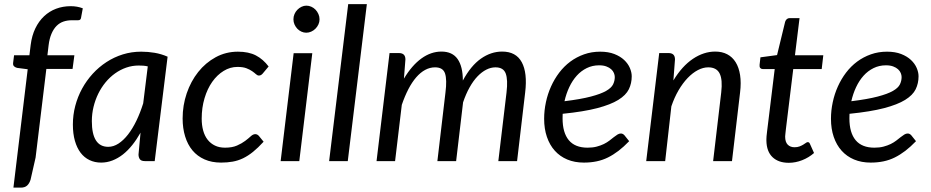

<svg xmlns="http://www.w3.org/2000/svg" viewBox="-20 -756 4369 901"><path d="M197.5 -432.5 147 -16.5 123.5 87Q118 105 107.2 114.8Q96.5 124.5 77.5 124.5H43L110 -431L60 -437.5Q51 -440 45.8 -445Q40.5 -450 41.5 -460.5L46 -496.5H118L124 -545.5Q129.5 -589 145.8 -622.8Q162 -656.5 186.8 -679.8Q211.5 -703 243.2 -715Q275 -727 312 -727Q342.5 -727 368.5 -717L360 -671Q358 -661 346.5 -661Q335 -661 317.5 -661Q296 -661 277.8 -654.8Q259.5 -648.5 245.5 -634.5Q231.5 -620.5 221.8 -598Q212 -575.5 208 -543L202.5 -496.5H329L320.5 -432.5Z M673.5 -444.5Q662.5 -447 651.8 -447.8Q641 -448.5 630.5 -448.5Q600.5 -448.5 572.5 -438.8Q544.5 -429 520 -411.5Q495.5 -394 475.5 -369.8Q455.5 -345.5 441.2 -316.5Q427 -287.5 419 -254.8Q411 -222 411 -187.5Q411 -67 488 -67Q512.5 -67 536 -82.2Q559.5 -97.5 580.8 -124.8Q602 -152 620 -189.2Q638 -226.5 652 -271ZM639.5 -133.5Q621.5 -101.5 600.8 -75.5Q580 -49.5 556.8 -31.2Q533.5 -13 507.8 -3Q482 7 454.5 7Q424.5 7 400 -4.8Q375.5 -16.5 358.2 -39.2Q341 -62 331.5 -95.2Q322 -128.5 322 -171.5Q322 -216.5 333.2 -259.2Q344.5 -302 365.2 -340Q386 -378 415 -409.8Q444 -441.5 479.8 -464.8Q515.5 -488 556.5 -500.8Q597.5 -513.5 642.5 -513.5Q675 -513.5 705.8 -508.2Q736.5 -503 766.5 -490L706 0H660Q642.5 0 636.2 -9Q630 -18 630 -31Z M1217 -91Q1191 -62.5 1167.5 -43.5Q1144 -24.5 1120.5 -13.2Q1097 -2 1071.8 2.5Q1046.5 7 1017.5 7Q973.5 7 939.8 -8Q906 -23 883.2 -50.2Q860.5 -77.5 848.8 -115.8Q837 -154 837 -200Q837 -261.5 856.2 -318Q875.5 -374.5 910 -418Q944.5 -461.5 992.2 -487.5Q1040 -513.5 1096.5 -513.5Q1147 -513.5 1181 -495.8Q1215 -478 1240.5 -444L1212.5 -410.5Q1209 -406.5 1204.8 -404Q1200.5 -401.5 1195 -401.5Q1188 -401.5 1181.2 -407.8Q1174.5 -414 1163.5 -421.8Q1152.5 -429.5 1136.2 -435.8Q1120 -442 1094.5 -442Q1060 -442 1029.5 -423.2Q999 -404.5 976 -372Q953 -339.5 939.8 -295Q926.5 -250.5 926.5 -199.5Q926.5 -168.5 933.5 -143.2Q940.5 -118 954.5 -100.2Q968.5 -82.5 988.8 -72.8Q1009 -63 1036 -63Q1069.5 -63 1092.2 -73Q1115 -83 1130.5 -94.8Q1146 -106.5 1156.8 -116.5Q1167.5 -126.5 1178 -126.5Q1187.5 -126.5 1195 -118L1217 -91Z M1445.5 -506.5 1384.5 0H1297L1358 -506.5ZM1479.5 -665.5Q1479.5 -652.5 1474.2 -641.2Q1469 -630 1460.2 -621.2Q1451.5 -612.5 1440.2 -607.5Q1429 -602.5 1417 -602.5Q1405.5 -602.5 1394.5 -607.5Q1383.5 -612.5 1375.2 -621.2Q1367 -630 1362 -641.2Q1357 -652.5 1357 -665.5Q1357 -678.5 1362 -690Q1367 -701.5 1375.5 -710.2Q1384 -719 1395 -724.2Q1406 -729.5 1417.5 -729.5Q1429.5 -729.5 1440.8 -724.5Q1452 -719.5 1460.5 -710.8Q1469 -702 1474.2 -690.2Q1479.5 -678.5 1479.5 -665.5Z M1524.5 0 1614 -736.5H1701.5L1612 0Z M1747 0 1808 -507H1852Q1882.5 -507 1882.5 -477L1875.5 -387Q1913 -449.5 1957.8 -481.8Q2002.5 -514 2051.5 -514Q2103 -514 2127.5 -478.8Q2152 -443.5 2152 -378Q2189.5 -447.5 2236.8 -480.8Q2284 -514 2336.5 -514Q2401.5 -514 2428.5 -464Q2455.5 -414 2444.5 -322.5L2406.5 0H2318.5L2357 -322.5Q2364 -382 2353.2 -411Q2342.5 -440 2305 -440Q2283.5 -440 2262.2 -429.2Q2241 -418.5 2221 -397.8Q2201 -377 2183.8 -346.2Q2166.5 -315.5 2153 -275.5V-275L2120.5 0H2032.5L2070.5 -322.5Q2078 -382 2068.5 -411Q2059 -440 2021.5 -440Q1997.5 -440 1975.2 -428Q1953 -416 1933.2 -393.2Q1913.5 -370.5 1896.5 -337.8Q1879.5 -305 1865.5 -264L1834 0Z M2791.5 -449.5Q2760 -449.5 2733.5 -436.5Q2707 -423.5 2686.5 -400.8Q2666 -378 2651.5 -347.2Q2637 -316.5 2629 -281Q2706 -290.5 2752.5 -302.8Q2799 -315 2824 -329.2Q2849 -343.5 2857 -360Q2865 -376.5 2865 -394.5Q2865 -403.5 2861 -413.2Q2857 -423 2848.2 -431Q2839.5 -439 2825.5 -444.2Q2811.5 -449.5 2791.5 -449.5ZM2932.5 -93.5Q2907 -67 2882.5 -48.2Q2858 -29.5 2832.8 -17Q2807.5 -4.5 2779.8 1.2Q2752 7 2720 7Q2676.5 7 2642 -7.5Q2607.5 -22 2583.5 -48.8Q2559.5 -75.5 2546.5 -113.5Q2533.5 -151.5 2533.5 -198.5Q2533.5 -237.5 2541.8 -276.2Q2550 -315 2565.8 -350Q2581.5 -385 2604.2 -415Q2627 -445 2656.2 -466.8Q2685.5 -488.5 2720.8 -501Q2756 -513.5 2796.5 -513.5Q2835 -513.5 2863 -502.5Q2891 -491.5 2909 -474.5Q2927 -457.5 2935.8 -437Q2944.5 -416.5 2944.5 -398Q2944.5 -365 2931 -337.2Q2917.5 -309.5 2881.5 -287.2Q2845.5 -265 2782.5 -248.5Q2719.5 -232 2620.5 -222Q2620.5 -216.5 2620.2 -211.2Q2620 -206 2620 -200.5Q2620 -133.5 2649.2 -98.2Q2678.5 -63 2737.5 -63Q2761.5 -63 2780.2 -68Q2799 -73 2813.8 -80.2Q2828.5 -87.5 2839.8 -96.2Q2851 -105 2860.2 -112.2Q2869.5 -119.5 2877.5 -124.5Q2885.5 -129.5 2893.5 -129.5Q2903 -129.5 2910.5 -121Z M3140 -378.5Q3180.5 -445.5 3231.5 -479.8Q3282.5 -514 3336.5 -514Q3368.5 -514 3392.8 -501.2Q3417 -488.5 3432.2 -464Q3447.5 -439.5 3453 -403.8Q3458.5 -368 3453 -322.5L3415 0H3326.5L3364.5 -322.5Q3371.5 -382.5 3357 -411.2Q3342.5 -440 3303.5 -440Q3279.5 -440 3254.8 -427Q3230 -414 3207 -390Q3184 -366 3164.2 -332.2Q3144.5 -298.5 3130.5 -257L3101.5 0H3012.5L3073.5 -507H3117.5Q3147.5 -507 3147.5 -477Z M3576.5 -95.5Q3576.5 -98.5 3576.5 -103.2Q3576.5 -108 3577.2 -117Q3578 -126 3579.8 -140.5Q3581.5 -155 3584.5 -178.5L3615.5 -432H3559Q3552 -432 3547.8 -436.8Q3543.5 -441.5 3544.5 -451.5L3548.5 -487L3626.5 -497.5L3664.5 -654Q3667 -661.5 3672.2 -666.2Q3677.5 -671 3685.5 -671H3732L3710.5 -496.5H3843.5L3836 -432H3702.5L3672 -183Q3669.5 -162.5 3668 -150Q3666.5 -137.5 3665.8 -130Q3665 -122.5 3664.8 -119.5Q3664.5 -116.5 3664.5 -115Q3664.5 -89.5 3676.5 -77.2Q3688.5 -65 3708.5 -65Q3722 -65 3731.8 -68.8Q3741.5 -72.5 3749 -77Q3756.5 -81.5 3761.5 -85.2Q3766.5 -89 3770 -89Q3774.5 -89 3776.8 -87Q3779 -85 3781 -80.5L3800 -38Q3775.5 -16.5 3744.2 -4.2Q3713 8 3681.5 8Q3633 8 3605.2 -18.5Q3577.5 -45 3576.5 -95.5Z M4137.5 -449.5Q4106 -449.5 4079.5 -436.5Q4053 -423.5 4032.5 -400.8Q4012 -378 3997.5 -347.2Q3983 -316.5 3975 -281Q4052 -290.5 4098.5 -302.8Q4145 -315 4170 -329.2Q4195 -343.5 4203 -360Q4211 -376.5 4211 -394.5Q4211 -403.5 4207 -413.2Q4203 -423 4194.2 -431Q4185.5 -439 4171.5 -444.2Q4157.5 -449.5 4137.5 -449.5ZM4278.5 -93.5Q4253 -67 4228.5 -48.2Q4204 -29.5 4178.8 -17Q4153.5 -4.5 4125.8 1.2Q4098 7 4066 7Q4022.5 7 3988 -7.5Q3953.5 -22 3929.5 -48.8Q3905.5 -75.5 3892.5 -113.5Q3879.5 -151.5 3879.5 -198.5Q3879.5 -237.5 3887.8 -276.2Q3896 -315 3911.8 -350Q3927.5 -385 3950.2 -415Q3973 -445 4002.2 -466.8Q4031.5 -488.5 4066.8 -501Q4102 -513.5 4142.5 -513.5Q4181 -513.5 4209 -502.5Q4237 -491.5 4255 -474.5Q4273 -457.5 4281.8 -437Q4290.5 -416.5 4290.5 -398Q4290.5 -365 4277 -337.2Q4263.5 -309.5 4227.5 -287.2Q4191.5 -265 4128.5 -248.5Q4065.5 -232 3966.5 -222Q3966.5 -216.5 3966.2 -211.2Q3966 -206 3966 -200.5Q3966 -133.5 3995.2 -98.2Q4024.5 -63 4083.5 -63Q4107.5 -63 4126.2 -68Q4145 -73 4159.8 -80.2Q4174.5 -87.5 4185.8 -96.2Q4197 -105 4206.2 -112.2Q4215.5 -119.5 4223.5 -124.5Q4231.5 -129.5 4239.5 -129.5Q4249 -129.5 4256.5 -121Z"/></svg>

Font: Lato 2
Style: Italic
Weight: 400
Italic angle: -7°
Designer: Lukasz Dziedzic with Adam Twardoch and Botio Nikoltchev
Foundry: tyPoland Lukasz Dziedzic
Version: Version 2.015; 2015-08-06; http://www.latofonts.com/